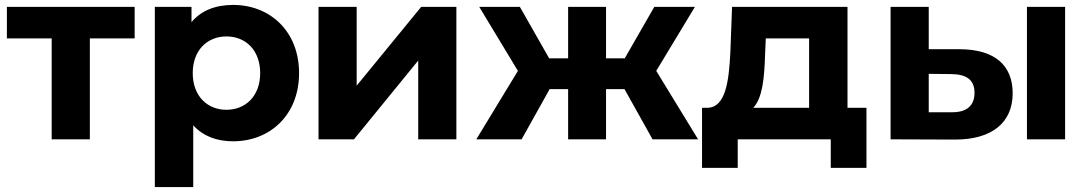

<svg xmlns="http://www.w3.org/2000/svg" viewBox="-20 -566 4422 780"><path d="M527 -538H8V-410H190V0H345V-410H527Z M927 -546C855 -546 797 -523 758 -476V-538H609V194H765V-57C805 -13 860 8 927 8C1078 8 1195 -100 1195 -269C1195 -438 1078 -546 927 -546ZM900 -120C822 -120 763 -176 763 -269C763 -362 822 -418 900 -418C978 -418 1037 -362 1037 -269C1037 -176 978 -120 900 -120Z M1274 0H1418L1679 -320V0H1834V-538H1691L1429 -218V-538H1274Z M2631 0H2816L2646 -278L2803 -538H2638L2518 -329H2442V-538H2288V-329H2211L2092 -538H1927L2084 -278L1915 0H2099L2213 -204H2288V0H2442V-204H2517Z M3423 -128V-538H2954L2947 -352C2941 -235 2928 -130 2854 -128H2832V116H2977V0H3355V116H3500V-128ZM3091 -410H3267V-128H3040C3078 -168 3085 -250 3088 -341Z M3753 -366V-538H3598V0L3860 1C4010 1 4094 -68 4094 -187C4094 -300 4022 -365 3881 -366ZM4152 0H4307V-538H4152ZM3753 -110V-266L3846 -265C3906 -264 3939 -242 3939 -189C3939 -136 3906 -109 3846 -110Z"/></svg>

Font: Talent SemiBold
Style: Bold
Weight: 700
Designer: Mike Powis
Version: Version 1.001;hotconv 1.0.109;makeotfexe 2.5.65596